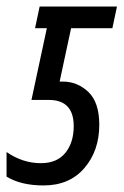

<svg xmlns="http://www.w3.org/2000/svg" viewBox="-42 -556 378 586"><path d="M91 10Q170 10 215.5 -43Q261 -96 261 -175Q261 -244 227.5 -275.5Q194 -307 150 -307H140L175 -470H301L315 -536H79L65 -470H101L54 -251H107Q183 -251 183 -171Q183 -121 157.5 -89.5Q132 -58 83 -58Q27 -58 -22 -92V-17Q22 10 91 10Z"/></svg>

Font: Noto Sans UI Condensed
Style: Italic
Weight: 400
Width: 3
Italic angle: -12°
Designer: Monotype Design Team
Foundry: Monotype Imaging Inc.
Version: Version 1.901